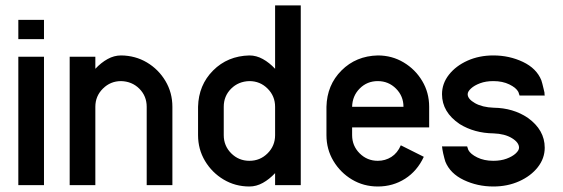

<svg xmlns="http://www.w3.org/2000/svg" viewBox="-20 -676 2056 701"><path d="M140.6 -468.8V0H46.9V-468.8ZM46.9 -533.2V-603.5H140.6V-533.2Z M421.9 -473.6Q474.1 -473.1 516.4 -448Q558.6 -422.9 584 -380.4Q609.4 -337.9 609.4 -286.1V0H515.6V-286.1Q515.6 -325.2 488.8 -352.1Q461.9 -378.9 421.9 -379.9Q383.3 -379.9 355.7 -352.5Q328.1 -325.2 328.1 -286.1V0H234.4V-468.8H328.1V-424.8Q349.1 -447.3 372.8 -460.4Q396.5 -473.6 421.9 -473.6Z M796.9 -286.1V-182.6Q796.9 -143.6 824.2 -116.2Q851.6 -88.9 890.6 -88.9Q929.7 -88.9 957 -116.2Q984.4 -143.6 984.4 -182.6V-286.1Q984.4 -325.2 957 -352.5Q929.7 -379.9 890.6 -379.9Q850.6 -378.9 823.7 -352.1Q796.9 -325.2 796.9 -286.1ZM703.1 -286.1Q705.1 -365.7 758.1 -418.7Q811 -471.7 890.6 -473.6Q916 -473.6 939.7 -460.4Q963.4 -447.3 984.4 -424.8V-656.2H1078.1V0H984.4V-43.9Q963.4 -21.5 939.7 -8.3Q916 4.9 890.6 4.9Q838.9 4.9 796.4 -20.5Q753.9 -45.9 728.5 -88.4Q703.1 -130.9 703.1 -182.6Z M1359.4 -379.9Q1320.3 -379.9 1293.5 -353Q1266.6 -326.2 1265.6 -286.1H1453.1Q1453.1 -325.2 1425.8 -352.5Q1398.4 -379.9 1359.4 -379.9ZM1546.9 -210.9H1265.6V-182.6Q1265.6 -143.6 1293 -116.2Q1320.3 -88.9 1359.4 -88.9Q1386.7 -88.9 1408.9 -103Q1431.2 -117.2 1443.4 -145.5L1527.3 -103.5Q1503.4 -51.8 1459 -23.4Q1414.6 4.9 1359.4 4.9Q1307.6 4.9 1265.1 -20.5Q1222.7 -45.9 1197.3 -88.4Q1171.9 -130.9 1171.9 -182.6V-286.1Q1173.8 -365.7 1226.8 -418.7Q1279.8 -471.7 1359.4 -473.6Q1411.1 -473.6 1453.6 -448.2Q1496.1 -422.9 1521.5 -380.4Q1546.9 -337.9 1546.9 -286.1Z M1906.7 -246.1Q1968.8 -201.7 1968.8 -136.7Q1968.8 -97.7 1943.4 -65.4Q1918 -33.2 1875.5 -14.2Q1833 4.9 1781.2 4.9Q1723.1 4.9 1673.3 -18.8Q1623.5 -42.5 1606 -85.9Q1604.5 -90.3 1602.3 -98.6Q1600.1 -106.9 1598.1 -115.7Q1596.2 -124.5 1595.2 -130.9Q1594.7 -132.8 1594.2 -139.2Q1594.2 -140.1 1593.8 -140.6V-141.6H1685.5L1689.9 -128.4Q1697.8 -113.3 1722.7 -101.1Q1747.6 -88.9 1781.2 -88.9Q1808.6 -88.9 1829.6 -96.7Q1850.6 -104.5 1862.8 -115.7Q1875 -127 1875 -136.7Q1875 -155.8 1849.1 -171.6Q1823.2 -187.5 1782.2 -189Q1711.9 -189.9 1658.2 -223.1Q1593.8 -266.6 1593.8 -332Q1593.8 -371.1 1619.1 -403.3Q1644.5 -435.5 1687 -454.6Q1729.5 -473.6 1781.2 -473.6Q1839.4 -473.6 1889.2 -450Q1939 -426.3 1956.5 -382.8Q1958 -378.4 1960.2 -370.1Q1962.4 -361.8 1964.4 -353Q1966.3 -344.2 1967.8 -338.4Q1967.8 -335.9 1968.3 -329.6Q1968.3 -328.6 1968.8 -328.1V-327.1H1877L1872.6 -340.3Q1864.7 -355.5 1839.8 -367.7Q1814.9 -379.9 1781.2 -379.9Q1753.9 -379.9 1732.9 -372.1Q1711.9 -364.3 1699.7 -353Q1687.5 -341.8 1687.5 -332Q1687.5 -314.5 1714.4 -299.3Q1741.2 -284.2 1782.7 -282.7Q1853.5 -281.7 1906.7 -246.1Z"/></svg>

Font: Lambda
Style: Regular
Weight: 400
Designer: GGBotNet
Version: 0.22